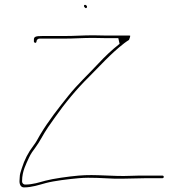

<svg xmlns="http://www.w3.org/2000/svg" viewBox="-20 -770 776 813"><path d="M335.5 -744.5C335.5 -740.9 341.4 -735.5 343.5 -735.5C345.7 -735.5 348.5 -737.7 348.5 -741.5C348.5 -745.1 344.1 -749.5 340.5 -749.5C337.3 -749.5 335.5 -747.7 335.5 -744.5ZM62.5 -3C62.5 14.1 70.1 23.5 81.4 23.5C115.1 23.5 143.7 13.2 174.8 4.9C209.8 -4.4 270.5 -11.6 313.9 -15.5C365.9 -20.1 417.1 -14.9 463.9 -13.5C503 -12.4 562.2 -15.5 600 -15.5L668 -15.5C671.1 -15.5 673.5 -18 673.5 -21C673.5 -24 671.1 -26.5 668 -26.5L600 -26.5C582.3 -26.5 559.6 -26.8 533.5 -25.5C455.9 -21.8 386.8 -33.1 313.1 -26.5C268.4 -22.6 204.9 -13.6 172.2 -4.9C145.5 2.1 119.7 11.5 86 11.5C80.6 11.5 73.5 6.6 73.5 -1V-4C73.5 -45.2 91 -76.3 102.6 -102.1C109.7 -118 120.2 -132.6 130 -145.5C149.4 -171.2 161.3 -198.8 182.7 -230.1L210.8 -270.2C254.2 -332.2 303.5 -392 357.2 -444.9C388.8 -476.1 415.9 -506.1 447.4 -536.1C468.2 -555.9 501.6 -586.1 526.2 -600.9C528.8 -606.4 531.9 -616.6 531.3 -618.9C531.2 -619 529.7 -619.5 527 -619.5H429C413.6 -619.5 395.1 -620.5 374.8 -620.5C330.6 -620.5 297.1 -617.5 252 -617.5H159C130.8 -617.5 123.5 -614.5 123.5 -602V-594C123.5 -592 126.7 -588.5 129.5 -588.5C131.7 -588.5 134.5 -591 134.5 -594C134.5 -600.8 140.2 -606.5 147 -606.5L252 -606.5C295.6 -606.5 328.8 -609.5 374.2 -609.5C395.9 -609.5 413.7 -608.5 429 -608.5H481C481 -608.5 486.3 -584.7 486.3 -584.7C486.1 -584.4 485.3 -583.6 484.8 -583.2C452.8 -557.9 424.2 -530.7 396.1 -500.5C355.2 -456.5 307.8 -412.4 270.8 -366.2C228 -312.8 184.7 -257.9 149.7 -199.1C137.3 -178.1 135 -170.7 120.9 -152.3C100.1 -125.3 83.2 -93 71.9 -56.3C67.9 -43.1 63.5 -32 63.5 -19C63.5 -13.7 62.5 -8.3 62.5 -3Z"/></svg>

Font: CiSf OpenHand
Style: Hln
Weight: 400
Foundry: Cannot Into Space Fonts
Version: Version 0.7892